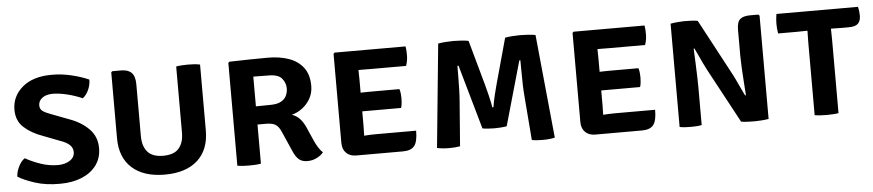

<svg xmlns="http://www.w3.org/2000/svg" viewBox="-38 -779 4590 1010"><g transform="rotate(-5 2257.0 -274.5)"><path d="M24.5 -43.5Q25 -67.5 38.8 -95.8Q52.5 -124 72 -136.5Q107 -116.5 151.8 -101Q196.5 -85.5 244.5 -85.5Q280.5 -86 306 -102.2Q331.5 -118.5 331.5 -147Q331.5 -189 267.5 -210.5L178 -245Q119 -265.5 79.5 -300.8Q40 -336 40 -394.5Q40 -466 95.5 -513.5Q151 -561 248.5 -561.5Q303 -562 356.2 -549Q409.5 -536 446.5 -519Q446.5 -492 435 -465.8Q423.5 -439.5 403.5 -424Q367 -440.5 324.2 -451Q281.5 -461.5 246.5 -461.5Q211.5 -461 191.8 -445.5Q172 -430 172 -406.5Q172 -386 188.2 -375.2Q204.5 -364.5 233 -354.5L321 -321Q385 -298.5 425.5 -257.5Q466 -216.5 466 -156Q466 -103.5 438 -65.5Q410 -27.5 360.5 -7Q311 13.5 246 13.5Q171 14 114 -4.5Q57 -23 24.5 -43.5Z M1033.5 -199Q1033.5 -97.5 972.2 -42Q911 13.5 799 13.5Q687.5 13.5 626 -42Q564.5 -97.5 564.5 -199V-547L570.5 -552.5H617Q654 -552.5 672.2 -533.8Q690.5 -515 690.5 -472.5V-199.5Q690.5 -145.5 716.5 -115.8Q742.5 -86 799 -86Q856 -86 881.8 -115.8Q907.5 -145.5 907.5 -199.5V-548Q922.5 -550.5 939.2 -551.5Q956 -552.5 968.5 -552.5Q981 -552.5 999.8 -551.5Q1018.5 -550.5 1033.5 -547Z M1606.5 -384.5Q1606.5 -348 1590 -318.2Q1573.5 -288.5 1547 -268.8Q1520.5 -249 1491.5 -242Q1517 -233 1533.2 -215.2Q1549.5 -197.5 1561.5 -171L1594.5 -96Q1603.5 -76 1614.2 -59Q1625 -42 1637 -31Q1625.5 -15.5 1602.2 -3.8Q1579 8 1552.5 8Q1524 8 1507.2 -6.5Q1490.5 -21 1477.5 -51.5L1430.5 -158.5Q1418.5 -186 1401.5 -196.2Q1384.5 -206.5 1352.5 -206.5H1307V0Q1291.5 3 1274.8 3.8Q1258 4.5 1245 4.5Q1233 4.5 1215 3.8Q1197 3 1182.5 0V-543L1188 -548.5Q1243.5 -550 1293.2 -551Q1343 -552 1393 -552Q1454 -552 1502.2 -535Q1550.5 -518 1578.5 -481Q1606.5 -444 1606.5 -384.5ZM1307 -459.5V-302.5Q1329.5 -302.5 1350.2 -303Q1371 -303.5 1383 -303.5Q1420 -303.5 1440.5 -315.2Q1461 -327 1469 -345Q1477 -363 1477 -382.5Q1477 -411.5 1457.8 -435Q1438.5 -458.5 1387.5 -458.5Q1368.5 -458.5 1348 -459Q1327.5 -459.5 1307 -459.5Z M2135.5 -101.5Q2135.5 -43.5 2117.5 -21.2Q2099.5 1 2057 1H1810.5Q1777 1 1757.5 -18.5Q1738 -38 1738 -71.5V-542L1743.5 -548H2118.5Q2121 -534 2121.5 -521.5Q2122 -509 2122 -498.5Q2122 -487.5 2119.8 -473.5Q2117.5 -459.5 2112.5 -445.5H1921Q1911 -445.5 1894.8 -445.8Q1878.5 -446 1861 -446Q1861 -433 1861.5 -421Q1862 -409 1862 -394V-326Q1879 -326.5 1895.2 -326.8Q1911.5 -327 1921 -327H2067Q2071 -315.5 2072.2 -301.5Q2073.5 -287.5 2073.5 -277.5Q2073.5 -267 2072.2 -253Q2071 -239 2067 -227.5H1921Q1911.5 -227.5 1895.2 -227.5Q1879 -227.5 1862 -227.5V-150.5Q1862 -135.5 1861.5 -124Q1861 -112.5 1861 -99.5V-99Q1876 -100 1890.2 -100.8Q1904.5 -101.5 1924.5 -101.5Z M2291 -548Q2310 -551.5 2333 -553Q2356 -554.5 2372.5 -554.5Q2388.5 -554.5 2412 -553Q2435.5 -551.5 2451.5 -548L2518 -308.5Q2523.5 -289.5 2532.2 -253.2Q2541 -217 2545.5 -189H2551.5Q2555.5 -217 2564.2 -253Q2573 -289 2578.5 -308.5L2644.5 -548Q2662 -551.5 2685 -553Q2708 -554.5 2723.5 -554.5Q2739.5 -554.5 2763.8 -553Q2788 -551.5 2805 -548L2859 -1.5Q2831.5 5 2795 5Q2781 5 2765.8 4Q2750.5 3 2737.5 0.5L2719 -232Q2716.5 -260 2715.5 -295Q2714.5 -330 2714.5 -363.8Q2714.5 -397.5 2714 -422.5H2708.5L2612 -83Q2598 -80.5 2579.2 -79.2Q2560.5 -78 2547.5 -78Q2533.5 -78 2515 -79.2Q2496.5 -80.5 2484 -83L2387.5 -422.5H2381.5Q2381.5 -397.5 2381.2 -363.8Q2381 -330 2380 -295Q2379 -260 2376.5 -231.5L2358.5 0.5Q2332.5 5 2301.5 5Q2264 5 2237 -1.5Z M3397.5 -101.5Q3397.5 -43.5 3379.5 -21.2Q3361.5 1 3319 1H3072.5Q3039 1 3019.5 -18.5Q3000 -38 3000 -71.5V-542L3005.5 -548H3380.5Q3383 -534 3383.5 -521.5Q3384 -509 3384 -498.5Q3384 -487.5 3381.8 -473.5Q3379.5 -459.5 3374.5 -445.5H3183Q3173 -445.5 3156.8 -445.8Q3140.5 -446 3123 -446Q3123 -433 3123.5 -421Q3124 -409 3124 -394V-326Q3141 -326.5 3157.2 -326.8Q3173.5 -327 3183 -327H3329Q3333 -315.5 3334.2 -301.5Q3335.5 -287.5 3335.5 -277.5Q3335.5 -267 3334.2 -253Q3333 -239 3329 -227.5H3183Q3173.5 -227.5 3157.2 -227.5Q3141 -227.5 3124 -227.5V-150.5Q3124 -135.5 3123.5 -124Q3123 -112.5 3123 -99.5V-99Q3138 -100 3152.2 -100.8Q3166.5 -101.5 3186.5 -101.5Z M3688 -287Q3680.5 -300.5 3669.8 -323.2Q3659 -346 3648.5 -368.8Q3638 -391.5 3631.5 -405L3627.5 -403.5Q3629 -369.5 3630.8 -328.8Q3632.5 -288 3633.5 -252.8Q3634.5 -217.5 3634.5 -200V0Q3619 3 3604.2 3.8Q3589.5 4.5 3577 4.5Q3565 4.5 3549 3.8Q3533 3 3518 0V-545.5Q3533 -548.5 3554.5 -550.5Q3576 -552.5 3589 -552.5Q3603 -552.5 3624.8 -551.8Q3646.5 -551 3661.5 -548L3815 -260.5Q3822.5 -247.5 3834 -223.2Q3845.5 -199 3857 -174.2Q3868.5 -149.5 3875.5 -135.5L3880 -136.5Q3878 -166 3875.2 -205.8Q3872.5 -245.5 3870.5 -283.2Q3868.5 -321 3868.5 -344V-482Q3868.5 -524 3885.5 -538.5Q3902.5 -553 3939.5 -553H3982L3988 -547V-1.5Q3972.5 1.5 3951 3Q3929.5 4.5 3916.5 4.5Q3903 4.5 3880 3.8Q3857 3 3842.5 0Z M4231 -386Q4231 -402 4231.5 -415.5Q4232 -429 4232 -446Q4222.5 -446 4205 -445.5Q4187.5 -445 4177.5 -445H4077Q4074.5 -459 4073.5 -471.8Q4072.5 -484.5 4072.5 -495.5Q4072.5 -506 4073.5 -520Q4074.5 -534 4077 -548H4507.5Q4510.5 -537 4512 -523.5Q4513.5 -510 4513.5 -500.5Q4513.5 -473.5 4499.2 -459.2Q4485 -445 4449.5 -445H4409Q4399.5 -445 4382.2 -445.5Q4365 -446 4356 -446Q4356 -429 4356.5 -415.5Q4357 -402 4357 -386V0Q4345.5 2.5 4326.8 3.5Q4308 4.5 4294.5 4.5Q4281 4.5 4262.8 3.5Q4244.5 2.5 4231 0Z"/></g></svg>

Font: Signika Negative SC SemiBold
Style: Regular
Weight: 600
Designer: Anna Giedryś
Foundry: Anna Giedryś
Version: Version 2.000; ttfautohint (v1.8.3) -l 8 -r 50 -G 200 -x 9 -